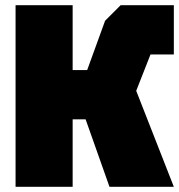

<svg xmlns="http://www.w3.org/2000/svg" viewBox="-20 -720 690 740"><path d="M40 0V-700H260V-450H316L385 -640L445 -700H650V-510H560L505 -370L650 0H402L310 -260H260V0Z"/></svg>

Font: Tektur Black
Style: Regular
Weight: 900
Designer: Adam Jagosz
Foundry: Adam Jagosz
Version: Version 1.005;gftools[0.9.30]